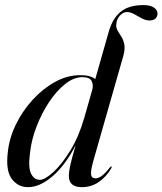

<svg xmlns="http://www.w3.org/2000/svg" viewBox="-20 -746 655 774"><path d="M428 -66.5Q406.5 -31 376.5 -11.2Q346.5 8.5 310 8.5Q257.5 8.5 257.5 -37Q257.5 -52.5 263.2 -79.2Q269 -106 285 -160.5Q242 -78 191 -34.8Q140 8.5 93 8.5Q52.5 8.5 27.5 -24.8Q2.5 -58 11.5 -132.5Q17 -188 43.5 -243Q70 -298 111.2 -343.2Q152.5 -388.5 202 -415.8Q251.5 -443 303 -443Q345.5 -443 364 -427L418.5 -618.5Q434 -672.5 467 -699Q500 -725.5 558 -725.5Q586 -725.5 600.5 -715.5Q615 -705.5 615 -691Q615 -679.5 606.8 -671.5Q598.5 -663.5 583 -663.5Q567.5 -663.5 551.8 -672Q536 -680.5 520.8 -689Q505.5 -697.5 492 -697.5Q476.5 -697.5 462.8 -682.5Q449 -667.5 448.5 -644Q448.5 -631.5 455.2 -620.8Q462 -610 470 -597Q478 -584 481.2 -566.2Q484.5 -548.5 477.5 -522L358.5 -105.5Q345 -58.5 347 -42.8Q349 -27 365 -27Q375.5 -27 389 -36Q402.5 -45 422.5 -70.5Q427 -76 429 -75Q432 -74 428 -66.5ZM101 -130Q93 -70 105.5 -45.5Q118 -21 140.5 -21Q160.5 -21 194.5 -51.8Q228.5 -82.5 263 -138.5Q297.5 -194.5 319.5 -270.5L352.5 -386Q357 -405 349 -420Q341 -435 312.5 -435Q277.5 -435 242.5 -407.2Q207.5 -379.5 177.5 -334Q147.5 -288.5 127 -235Q106.5 -181.5 101 -130Z"/></svg>

Font: Fraunces 144pt S000
Style: Italic
Weight: 400
Italic angle: -16°
Version: Version 1.000; ttfautohint (v1.8.3)